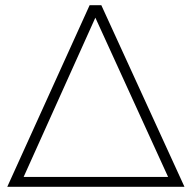

<svg xmlns="http://www.w3.org/2000/svg" viewBox="-20 -719 738 739"><path d="M370 -699H325L8 0H690ZM71 -38 347 -651 627 -38Z"/></svg>

Font: Montserrat arm ExtraLight
Style: Regular
Weight: 275
Designer: Julieta Ulanovsky
Foundry: Julieta Ulanovsky
Version: Version 6.000;PS 006.000;hotconv 1.0.88;makeotf.lib2.5.64775